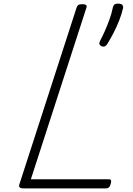

<svg xmlns="http://www.w3.org/2000/svg" viewBox="-20 -1038 734 1058"><path d="M108 0Q79 0 87 -23L402 -996Q405 -1006 411.5 -1010.5Q418 -1015 433 -1015Q448 -1015 454 -1010.5Q460 -1006 456 -995L150 -50H579Q590 -50 592 -44Q594 -38 590 -25Q587 -12 580.5 -6Q574 0 564 0ZM540 -783Q530 -788 528 -795Q526 -802 532 -814Q544 -836 557.5 -866.5Q571 -897 583 -930Q595 -963 601 -993Q603 -1004 608.5 -1011Q614 -1018 630 -1018Q648 -1018 654 -1011Q660 -1004 658 -993Q651 -961 636.5 -924.5Q622 -888 604.5 -854.5Q587 -821 571 -795Q566 -788 559.5 -783.5Q553 -779 540 -783Z"/></svg>

Font: Playwrite RO ExtraLight
Style: Regular
Weight: 250
Version: Version 1.002